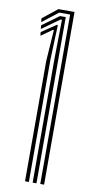

<svg xmlns="http://www.w3.org/2000/svg" viewBox="-91 -838 422 876"><g transform="rotate(10 120.0 -400.0)"><path d="M162.8 0V-785H112.2L39 -728L37 -745.2L106 -800H180.5V0ZM92.2 0V-558.5L102 -702.2H97.2L46.2 -666L44.2 -682.8L111.5 -728.2H116L110 -568.5V0ZM127.5 0V-578.5L130.2 -755.2H124.2L42.5 -696.8L40.8 -713.5L118.5 -770H145.2V-588.5V0Z"/></g></svg>

Font: Big Shoulders Inline Text Thin Medium
Style: Regular
Weight: 500
Version: Version 2.002